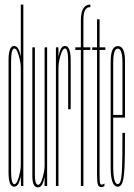

<svg xmlns="http://www.w3.org/2000/svg" viewBox="-20 -805 582 831"><path d="M71 0 70 -36V-785H81V0ZM41 3Q17 3 17 -58Q17 -119 17 -301Q17 -484 17 -545Q17 -606 41 -606Q57.5 -606 65.2 -579.5Q73 -553 73 -528L70 -512Q70 -534 61.2 -564.5Q52.5 -595 42 -595Q28 -595 28 -537.5Q28 -480 28 -301Q28 -123 28 -65.5Q28 -8 42 -8Q52.5 -8 61.2 -38.5Q70 -69 70 -91L73 -75Q73 -50 65.2 -23.5Q57.5 3 41 3Z M173 0V-35V-600H184V0ZM131 -600V-179Q131 -94.5 131 -49.8Q131 -5 145 -5Q155.5 -5 164.2 -35.5Q173 -66 173 -88L176 -72Q176 -47 168.2 -20.5Q160.5 6 144 6Q120 6 120 -43.2Q120 -92.5 120 -184V-600Z M275 -332Q275 -481 275 -538Q275 -595 261.5 -595Q250.5 -595 241.8 -564.5Q233 -534 233 -512L230 -528Q230 -553 237.8 -579.5Q245.5 -606 261.5 -606Q286 -606 286 -543.5Q286 -481 286 -332ZM222 0V-600H233V-545.5V0Z M330 0V-589H306V-600H330V-718.5Q330 -749.5 340 -767.2Q350 -785 369 -785H371V-774H369Q356 -774 348.5 -761.5Q341 -749 341 -717.5V-600H371V-589H341V0Z M419 5Q408.5 5 404.2 -4.5Q400 -14 400 -50V-589H379V-600H400V-721.5H411V-600H436V-589H411V-59Q411 -23 412.5 -14.5Q414 -6 421 -6Q426 -6 432 -11V0Q426 5 419 5Z M489.5 3Q459 3 459 -80.5Q459 -164 459 -301Q459 -472.5 459 -539Q459 -605.5 490 -605.5Q521 -605.5 521 -541.5Q521 -477.5 521 -301Q521 -299 521 -296H466V-307.5H514L510 -302Q510 -470.5 510 -532.5Q510 -594.5 490 -594.5Q470 -594.5 470 -532.5Q470 -470.5 470 -302Q470 -166 470 -87Q470 -8 489.5 -8ZM489.5 -8Q497 -8 501.2 -20.8Q505.5 -33.5 507.2 -60.2Q509 -87 509.5 -129.2Q510 -171.5 510 -230H521Q521 -179 520.5 -140.5Q520 -102 518.5 -74.5Q517 -47 513.8 -30Q510.5 -13 504.5 -5Q498.5 3 489.5 3L488 -2Z"/></svg>

Font: Anybody UltraCondensed Thin
Style: Regular
Weight: 100
Width: 1
Designer: Tyler Finck
Foundry: Etcetera Type Company
Version: Version 1.110